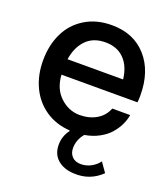

<svg xmlns="http://www.w3.org/2000/svg" viewBox="-137 -652 827 945"><g transform="rotate(20 276.5 -179.0)"><path d="M536.1 -276.9Q536.1 -253.4 534.2 -240.2H136.2Q140.6 -168 184.6 -126.5Q228.5 -85 286.1 -84Q337.4 -84 375 -106.2Q412.6 -128.4 428.2 -168.9H522Q517.6 -142.1 505.1 -116.2Q492.7 -90.3 471.7 -66.4Q450.7 -42.5 417.7 -24.7Q384.8 -6.8 344.2 0L340.8 2.9Q313 38.1 313 79.1Q313 106.9 329.6 124Q346.2 141.1 376 141.1Q403.3 141.1 428.2 127.9Q453.1 114.7 469.2 92.8L503.9 142.1Q443.8 200.7 358.9 195.8Q305.7 193.4 273.4 165.3Q241.2 137.2 241.2 87.9Q241.2 43.5 268.1 7.8V3.9Q195.3 -0.5 140.1 -38.1Q85 -75.7 55.9 -137.5Q26.9 -199.2 26.9 -274.9Q26.9 -355 56.9 -417.7Q86.9 -480.5 146.5 -517.3Q206.1 -554.2 287.1 -554.2Q401.9 -554.2 469 -478.5Q536.1 -402.8 536.1 -276.9ZM138.2 -321.8H429.2Q421.9 -388.2 385 -426Q348.1 -463.9 286.1 -463.9Q223.1 -463.9 185.8 -425.8Q148.4 -387.7 138.2 -321.8Z"/></g></svg>

Font: Oakes Grotesk Medium
Style: Regular
Weight: 500
Designer: Samuel Oakes
Foundry: Samuel Oakes
Version: Version 1.000;PS 001.000;hotconv 1.0.88;makeotf.lib2.5.64775